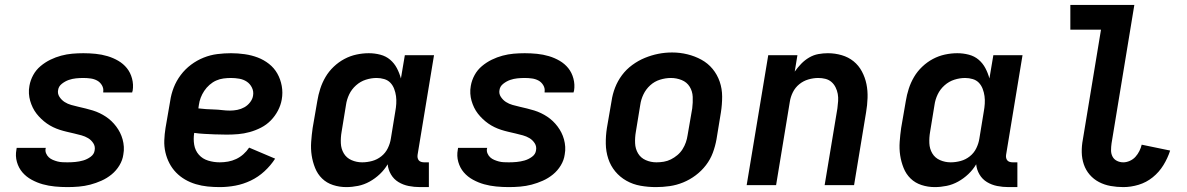

<svg xmlns="http://www.w3.org/2000/svg" viewBox="-20 -755 4840 783"><path d="M255 8Q229 8 203.5 5.5Q178 3 154.5 -3.5Q131 -10 109 -22Q87 -34 71.5 -52Q56 -70 49 -94.5Q42 -119 47 -145Q47 -146 47.5 -148Q48 -150 48 -152H167Q167 -151 166.5 -150.5Q166 -150 166 -149Q164 -139 168 -129.5Q172 -120 179 -113.5Q186 -107 195.5 -103Q205 -99 214.5 -96.5Q224 -94 234.5 -93.5Q245 -93 255 -93Q271 -93 287 -94.5Q303 -96 319 -100.5Q335 -105 349.5 -115.5Q364 -126 366 -142Q369 -158 360.5 -171Q352 -184 339.5 -191.5Q327 -199 312.5 -203Q298 -207 283 -210.5Q268 -214 253 -217.5Q238 -221 224 -225.5Q210 -230 196.5 -236.5Q183 -243 171 -251.5Q159 -260 148.5 -270Q138 -280 129 -291.5Q120 -303 113.5 -316.5Q107 -330 103 -344Q99 -358 98 -373.5Q97 -389 100 -405Q104 -428 115.5 -449Q127 -470 145.5 -485.5Q164 -501 185.5 -511.5Q207 -522 229.5 -528Q252 -534 274.5 -536Q297 -538 320 -538Q345 -538 370 -535.5Q395 -533 418.5 -526Q442 -519 462.5 -507Q483 -495 497.5 -477Q512 -459 518.5 -434.5Q525 -410 521 -385Q520 -384 520 -382Q520 -380 519 -378H401Q401 -379 401 -379.5Q401 -380 401 -381Q403 -395 395.5 -407.5Q388 -420 376 -426.5Q364 -433 349.5 -435Q335 -437 320 -437Q305 -437 290 -435.5Q275 -434 260.5 -429Q246 -424 232.5 -413.5Q219 -403 217 -388Q214 -373 222.5 -360Q231 -347 243.5 -339Q256 -331 270.5 -327Q285 -323 300 -319.5Q315 -316 329.5 -312.5Q344 -309 358.5 -304.5Q373 -300 386.5 -293.5Q400 -287 412 -279Q424 -271 434.5 -261Q445 -251 454 -239Q463 -227 469.5 -214Q476 -201 480 -186.5Q484 -172 485 -156.5Q486 -141 483 -125Q480 -102 467 -80.5Q454 -59 435 -43.5Q416 -28 393.5 -18Q371 -8 348 -2Q325 4 301.5 6Q278 8 255 8Z M876 8Q851 8 826.5 5.5Q802 3 778.5 -4Q755 -11 734.5 -23Q714 -35 698 -51.5Q682 -68 671 -89Q660 -110 654.5 -134Q649 -158 650 -183Q651 -208 655 -233L674 -343Q678 -371 688.5 -398Q699 -425 717 -449Q735 -473 759 -491Q783 -509 810.5 -520Q838 -531 866.5 -534.5Q895 -538 922 -538Q950 -538 978 -534Q1006 -530 1031 -520.5Q1056 -511 1077 -494.5Q1098 -478 1111 -455Q1124 -432 1129 -404.5Q1134 -377 1129 -349Q1125 -326 1113.5 -304Q1102 -282 1084.5 -264Q1067 -246 1044.5 -234.5Q1022 -223 998.5 -216.5Q975 -210 951.5 -208Q928 -206 905 -206Q893 -206 881.5 -206.5Q870 -207 858 -207H856Q835 -208 814 -209Q793 -210 772 -213Q768 -188 772 -164.5Q776 -141 791 -124Q806 -107 829 -100Q852 -93 876 -93Q893 -93 910 -96Q927 -99 943 -106.5Q959 -114 972.5 -126Q986 -138 996 -153L1102 -108Q1084 -80 1058.5 -56.5Q1033 -33 1002.5 -18.5Q972 -4 940 2Q908 8 876 8ZM918 -304Q933 -304 948 -307Q963 -310 976.5 -317.5Q990 -325 1000 -338Q1010 -351 1012 -365Q1015 -382 1007.5 -397.5Q1000 -413 986.5 -422Q973 -431 956 -434Q939 -437 922 -437Q907 -437 891.5 -435Q876 -433 861.5 -426.5Q847 -420 834.5 -409Q822 -398 813 -384.5Q804 -371 798.5 -356.5Q793 -342 791 -327L789 -313Q804 -311 820.5 -310Q837 -309 853.5 -308.5Q870 -308 886 -306Q902 -304 918 -304Z M1392 8Q1364 8 1338 -0.5Q1312 -9 1293.5 -27Q1275 -45 1265 -70Q1255 -95 1251 -121.5Q1247 -148 1249 -176.5Q1251 -205 1255 -233L1274 -343Q1278 -368 1286 -393Q1294 -418 1307.5 -441Q1321 -464 1341 -483Q1361 -502 1384.5 -514.5Q1408 -527 1433.5 -532.5Q1459 -538 1484 -538Q1508 -538 1531 -532Q1554 -526 1571 -511.5Q1588 -497 1598.5 -477Q1609 -457 1615 -435L1631 -530H1750L1683 -124Q1682 -118 1683 -112Q1684 -106 1687.5 -101.5Q1691 -97 1697 -95Q1703 -93 1710 -93H1729V8H1693Q1669 8 1646.5 3.5Q1624 -1 1605 -12.5Q1586 -24 1574.5 -43.5Q1563 -63 1561 -85Q1548 -63 1529 -45Q1510 -27 1487.5 -14.5Q1465 -2 1440.5 3Q1416 8 1392 8ZM1457 -93Q1477 -93 1497.5 -98.5Q1518 -104 1535 -117.5Q1552 -131 1561.5 -150.5Q1571 -170 1574 -190L1592 -300Q1595 -316 1596 -332Q1597 -348 1595 -363Q1593 -378 1587.5 -392.5Q1582 -407 1572 -417.5Q1562 -428 1547 -432.5Q1532 -437 1516 -437Q1494 -437 1472 -430Q1450 -423 1432 -407Q1414 -391 1404 -370Q1394 -349 1391 -327L1373 -217Q1369 -194 1370 -171Q1371 -148 1382 -129.5Q1393 -111 1413.5 -102Q1434 -93 1457 -93Z M2055 8Q2029 8 2003.5 5.5Q1978 3 1954.5 -3.5Q1931 -10 1909 -22Q1887 -34 1871.5 -52Q1856 -70 1849 -94.5Q1842 -119 1847 -145Q1847 -146 1847.5 -148Q1848 -150 1848 -152H1967Q1967 -151 1966.5 -150.5Q1966 -150 1966 -149Q1964 -139 1968 -129.5Q1972 -120 1979 -113.5Q1986 -107 1995.5 -103Q2005 -99 2014.5 -96.5Q2024 -94 2034.5 -93.5Q2045 -93 2055 -93Q2071 -93 2087 -94.5Q2103 -96 2119 -100.5Q2135 -105 2149.5 -115.5Q2164 -126 2166 -142Q2169 -158 2160.5 -171Q2152 -184 2139.5 -191.5Q2127 -199 2112.5 -203Q2098 -207 2083 -210.5Q2068 -214 2053 -217.5Q2038 -221 2024 -225.5Q2010 -230 1996.5 -236.5Q1983 -243 1971 -251.5Q1959 -260 1948.5 -270Q1938 -280 1929 -291.5Q1920 -303 1913.5 -316.5Q1907 -330 1903 -344Q1899 -358 1898 -373.5Q1897 -389 1900 -405Q1904 -428 1915.5 -449Q1927 -470 1945.5 -485.5Q1964 -501 1985.5 -511.5Q2007 -522 2029.5 -528Q2052 -534 2074.5 -536Q2097 -538 2120 -538Q2145 -538 2170 -535.5Q2195 -533 2218.5 -526Q2242 -519 2262.5 -507Q2283 -495 2297.5 -477Q2312 -459 2318.5 -434.5Q2325 -410 2321 -385Q2320 -384 2320 -382Q2320 -380 2319 -378H2201Q2201 -379 2201 -379.5Q2201 -380 2201 -381Q2203 -395 2195.5 -407.5Q2188 -420 2176 -426.5Q2164 -433 2149.5 -435Q2135 -437 2120 -437Q2105 -437 2090 -435.5Q2075 -434 2060.5 -429Q2046 -424 2032.5 -413.5Q2019 -403 2017 -388Q2014 -373 2022.5 -360Q2031 -347 2043.5 -339Q2056 -331 2070.5 -327Q2085 -323 2100 -319.5Q2115 -316 2129.5 -312.5Q2144 -309 2158.5 -304.5Q2173 -300 2186.5 -293.5Q2200 -287 2212 -279Q2224 -271 2234.5 -261Q2245 -251 2254 -239Q2263 -227 2269.5 -214Q2276 -201 2280 -186.5Q2284 -172 2285 -156.5Q2286 -141 2283 -125Q2280 -102 2267 -80.5Q2254 -59 2235 -43.5Q2216 -28 2193.5 -18Q2171 -8 2148 -2Q2125 4 2101.5 6Q2078 8 2055 8Z M2655 8Q2623 8 2592 2.5Q2561 -3 2534.5 -18Q2508 -33 2489 -56Q2470 -79 2460.5 -108Q2451 -137 2450.5 -169Q2450 -201 2455 -233L2474 -343Q2478 -371 2488.5 -398Q2499 -425 2516.5 -448.5Q2534 -472 2558.5 -490Q2583 -508 2610 -519Q2637 -530 2664.5 -535.5Q2692 -541 2721 -541Q2753 -541 2783.5 -533.5Q2814 -526 2840.5 -511.5Q2867 -497 2886 -474Q2905 -451 2915 -422Q2925 -393 2925 -361Q2925 -329 2920 -297L2902 -187Q2897 -159 2887 -132Q2877 -105 2859 -81.5Q2841 -58 2817 -40Q2793 -22 2766 -11Q2739 0 2711 4Q2683 8 2655 8ZM2657 -93Q2672 -93 2687 -95.5Q2702 -98 2716 -105Q2730 -112 2742.5 -122.5Q2755 -133 2763.5 -146.5Q2772 -160 2777 -174.5Q2782 -189 2784 -203L2803 -313Q2806 -337 2805 -360Q2804 -383 2792.5 -401.5Q2781 -420 2760 -428.5Q2739 -437 2716 -437Q2694 -437 2671.5 -430Q2649 -423 2631.5 -407Q2614 -391 2604 -370Q2594 -349 2591 -327L2573 -217Q2569 -194 2570 -171Q2571 -148 2582 -129.5Q2593 -111 2613.5 -102Q2634 -93 2657 -93Z M3025 0 3113 -530H3232L3221 -463Q3233 -480 3247.5 -495Q3262 -510 3280 -520.5Q3298 -531 3317.5 -534.5Q3337 -538 3356 -538Q3385 -538 3412.5 -530Q3440 -522 3461 -505Q3482 -488 3495 -463.5Q3508 -439 3513.5 -412Q3519 -385 3518 -355.5Q3517 -326 3512 -297L3463 0H3343L3395 -313Q3397 -328 3398 -343Q3399 -358 3396.5 -372Q3394 -386 3387.5 -399Q3381 -412 3370.5 -421Q3360 -430 3346 -433.5Q3332 -437 3317 -437Q3297 -437 3276.5 -431Q3256 -425 3239.5 -411.5Q3223 -398 3213.5 -379Q3204 -360 3201 -340L3145 0Z M3792 8Q3764 8 3738 -0.5Q3712 -9 3693.5 -27Q3675 -45 3665 -70Q3655 -95 3651 -121.5Q3647 -148 3649 -176.5Q3651 -205 3655 -233L3674 -343Q3678 -368 3686 -393Q3694 -418 3707.5 -441Q3721 -464 3741 -483Q3761 -502 3784.5 -514.5Q3808 -527 3833.5 -532.5Q3859 -538 3884 -538Q3908 -538 3931 -532Q3954 -526 3971 -511.5Q3988 -497 3998.5 -477Q4009 -457 4015 -435L4031 -530H4150L4083 -124Q4082 -118 4083 -112Q4084 -106 4087.5 -101.5Q4091 -97 4097 -95Q4103 -93 4110 -93H4129V8H4093Q4069 8 4046.5 3.5Q4024 -1 4005 -12.5Q3986 -24 3974.5 -43.5Q3963 -63 3961 -85Q3948 -63 3929 -45Q3910 -27 3887.5 -14.5Q3865 -2 3840.5 3Q3816 8 3792 8ZM3857 -93Q3877 -93 3897.5 -98.5Q3918 -104 3935 -117.5Q3952 -131 3961.5 -150.5Q3971 -170 3974 -190L3992 -300Q3995 -316 3996 -332Q3997 -348 3995 -363Q3993 -378 3987.5 -392.5Q3982 -407 3972 -417.5Q3962 -428 3947 -432.5Q3932 -437 3916 -437Q3894 -437 3872 -430Q3850 -423 3832 -407Q3814 -391 3804 -370Q3794 -349 3791 -327L3773 -217Q3769 -194 3770 -171Q3771 -148 3782 -129.5Q3793 -111 3813.5 -102Q3834 -93 3857 -93Z M4561 8Q4535 8 4509.5 3.5Q4484 -1 4462 -12.5Q4440 -24 4424 -42.5Q4408 -61 4400 -84.5Q4392 -108 4391.5 -134Q4391 -160 4396 -186L4470 -634H4345V-735H4606L4513 -170Q4511 -156 4511 -142Q4511 -128 4517 -116.5Q4523 -105 4535 -99Q4547 -93 4561 -93Q4574 -93 4587.5 -99Q4601 -105 4610.5 -115.5Q4620 -126 4626.5 -139Q4633 -152 4636 -165L4752 -141Q4742 -110 4724.5 -81.5Q4707 -53 4681 -32Q4655 -11 4623.5 -1.5Q4592 8 4561 8Z"/></svg>

Font: Iosevka Curly Extended
Style: Bold Italic
Weight: 700
Width: 7
Italic angle: -9°
Monospace: yes
Designer: Belleve Invis
Foundry: Belleve Invis
Version: Version 11.1.0; ttfautohint (v1.8.3)